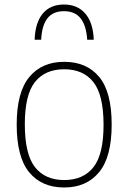

<svg xmlns="http://www.w3.org/2000/svg" viewBox="-20 -822 569 851"><path d="M54 -270Q54 -413 109.8 -480.5Q165.5 -548 264.5 -548Q364 -548 419.5 -481.2Q475 -414.5 475 -270Q475 -126.5 419.2 -58.8Q363.5 9 264.5 9Q165 9 109.5 -58.2Q54 -125.5 54 -270ZM439 -268.5Q439 -401 394 -458Q349 -515 264.5 -515Q180 -515 135 -458.5Q90 -402 90 -271.5Q90 -138.5 135 -81.2Q180 -24 264.5 -24Q349 -24 394 -80.8Q439 -137.5 439 -268.5ZM263.5 -802Q324 -802 358.5 -761.2Q393 -720.5 395.5 -646H366.5Q362.5 -709 337.2 -740.8Q312 -772.5 263.5 -772.5Q215 -772.5 190.2 -740.8Q165.5 -709 162.5 -646H133.5Q136 -721.5 169.5 -761.8Q203 -802 263.5 -802Z"/></svg>

Font: Encode Sans Thin
Style: Regular
Weight: 250
Designer: Multiple Designers
Foundry: Impallari Type
Version: Version 2.000